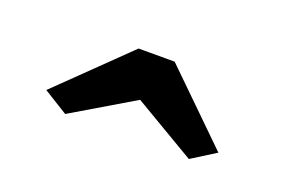

<svg xmlns="http://www.w3.org/2000/svg" viewBox="-39 -717 508 344"><g transform="rotate(20 215.0 -545.5)"><path d="M97.2 -467.8 50.8 -496.6 180.7 -623H249.5L378.9 -496.6L333 -467.8L214.8 -537.6Z"/></g></svg>

Font: Vesper Libre Medium
Style: Regular
Weight: 500
Designer: Robert Keller & Kimya Gandhi
Foundry: Mota Italic
Version: Version 1.058